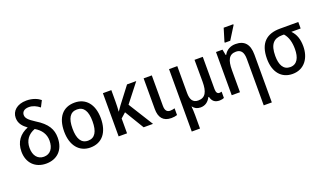

<svg xmlns="http://www.w3.org/2000/svg" viewBox="-90 -1393 3818 2251"><g transform="rotate(-20 1819.5 -268.0)"><path d="M265 10C398 10 494 -74 494 -231C494 -332 453 -414 315 -498C237 -548 210 -577 210 -616C210 -649 233 -683 298 -683C346 -683 391 -662 430 -630L470 -708C437 -736 377 -765 296 -765C177 -765 110 -699 110 -616C110 -544 152 -501 204 -463C102 -422 38 -344 38 -221C38 -82 127 10 265 10ZM267 -75C190 -75 142 -134 142 -229C142 -324 191 -387 275 -418C348 -375 392 -314 392 -231C392 -137 347 -75 267 -75Z M1047 -271C1047 -450 955 -549 819 -549C671 -549 589 -447 589 -271C589 -97 678 10 816 10C964 10 1047 -97 1047 -271ZM693 -270C693 -396 731 -464 818 -464C904 -464 943 -396 943 -271C943 -145 904 -75 818 -75C731 -75 693 -146 693 -270Z M1586 -539H1471L1313 -332C1300 -314 1286 -293 1272 -273H1270C1273 -305 1275 -351 1275 -398V-539H1170V0H1275V-185L1337 -240L1482 0H1599L1406 -309Z M1826 10C1855 10 1880 6 1899 -1V-85C1881 -80 1863 -76 1843 -76C1805 -76 1780 -97 1780 -159V-539H1678V-156C1678 -51 1724 10 1826 10Z M1995 240H2098V76C2098 34 2096 -8 2093 -36H2096C2117 -7 2148 10 2191 10C2248 10 2289 -20 2316 -73H2323C2339 -12 2373 10 2430 10C2449 10 2475 4 2484 -2V-80C2478 -78 2465 -75 2455 -75C2432 -75 2416 -93 2416 -136V-539H2313L2314 -266C2314 -141 2282 -76 2192 -76C2128 -76 2098 -119 2098 -202V-539H1995Z M2715 -606H2783L2883 -766V-776H2763L2715 -618ZM2893 240H2994V-356C2994 -488 2936 -549 2826 -549C2765 -549 2712 -522 2682 -467H2676L2662 -539H2581V0H2684V-273C2684 -400 2714 -463 2802 -463C2865 -463 2893 -420 2893 -338Z M3339 10C3488 10 3566 -109 3566 -252C3566 -340 3544 -407 3492 -459H3608V-540H3379C3213 -540 3115 -456 3115 -259C3115 -93 3200 10 3339 10ZM3340 -75C3255 -75 3218 -146 3218 -258C3218 -401 3271 -459 3375 -459H3400C3446 -408 3463 -336 3463 -256C3463 -149 3426 -75 3340 -75Z"/></g></svg>

Font: Noto Sans SemiCondensed Medium
Style: Regular
Weight: 500
Width: 4
Designer: Monotype Design Team
Foundry: Monotype Imaging Inc.
Version: Version 2.013